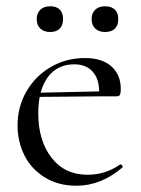

<svg xmlns="http://www.w3.org/2000/svg" viewBox="-20 -580 448 612"><path d="M36 -180Q36 -240 64.5 -289Q93 -338 142 -366.5Q191 -395 251 -395Q305 -395 335 -368.5Q365 -342 365 -296Q365 -284 362.5 -278.5Q360 -273 353 -273H295L296 -288Q296 -329 275 -352Q254 -375 217 -375Q162 -375 132 -333.5Q102 -292 102 -219Q102 -132 144 -77.5Q186 -23 259 -23Q317 -23 363 -56H364Q367 -56 369.5 -52.5Q372 -49 370 -46Q302 12 224 12Q165 12 122 -15Q79 -42 57.5 -85.5Q36 -129 36 -180ZM83 -284 311 -289V-273L84 -271ZM97 -519Q97 -538 108.5 -549Q120 -560 140 -560Q160 -560 170.5 -549.5Q181 -539 181 -519Q181 -500 170.5 -489Q160 -478 140 -478Q120 -478 108.5 -489Q97 -500 97 -519ZM272 -519Q272 -538 283.5 -549Q295 -560 315 -560Q335 -560 346 -549.5Q357 -539 357 -519Q357 -499 346 -488.5Q335 -478 315 -478Q295 -478 283.5 -489Q272 -500 272 -519Z"/></svg>

Font: Cormorant
Style: Regular
Weight: 400
Designer: Christian Thalmann (Catharsis Fonts)
Foundry: Catharsis Fonts
Version: Version 4.000